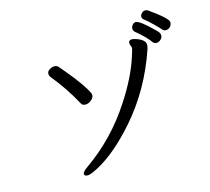

<svg xmlns="http://www.w3.org/2000/svg" viewBox="-117 -966 1235 1128"><g transform="rotate(-15 500.0 -402.5)"><path d="M377 -383Q394 -383 411.5 -396.5Q429 -410 429 -427Q429 -431 427 -438Q400 -496 313 -600Q293 -623 283 -635.5Q273 -648 257 -648Q242 -648 227 -638Q212 -628 212 -615Q212 -603 219 -593Q293 -504 351 -397Q358 -383 377 -383ZM283 22Q300 22 349 -4Q462 -65 584 -204Q734 -374 812 -603Q817 -621 817 -629Q817 -658 768 -676Q749 -683 738 -683Q718 -683 718 -665Q718 -657 722 -648.5Q726 -640 726 -633Q726 -625 712 -584Q676 -469 589 -336Q470 -151 293 -27Q261 -5 261 9Q261 22 283 22ZM875 -625Q887 -625 899 -636Q911 -647 911 -659Q911 -670 907 -677Q903 -684 887 -699Q811 -775 786 -775Q775 -775 766 -764.5Q757 -754 757 -743Q757 -730 766 -722Q829 -670 852 -635Q861 -625 875 -625ZM945 -683Q955 -683 963 -687Q983 -699 983 -722Q983 -745 873 -823Q865 -827 856 -827Q846 -827 836 -817Q826 -807 826 -796Q826 -784 840.5 -774Q855 -764 886.5 -733Q918 -702 925.5 -692.5Q933 -683 945 -683Z"/></g></svg>

Font: LXGW WenKai TC
Style: Bold
Weight: 700
Designer: LXGW / Fontworks Inc.
Foundry: LXGW / Fontworks Inc.
Version: Version 1.330;April 28, 2024